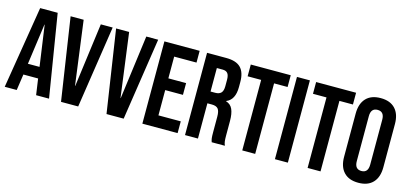

<svg xmlns="http://www.w3.org/2000/svg" viewBox="-63 -1139 3348 1578"><g transform="rotate(15 1611.0 -350.0)"><path d="M126 -700H275L389 0H279L259 -139V-137H134L114 0H12ZM246 -232 197 -578H195L147 -232Z M385 -700H496L568 -157H570L642 -700H743L637 0H491Z M772 -700H883L955 -157H957L1029 -700H1130L1024 0H878Z M1183 -700H1483V-600H1293V-415H1444V-315H1293V-100H1483V0H1183Z M1546 -700H1709Q1794 -700 1833 -660.5Q1872 -621 1872 -539V-496Q1872 -387 1800 -358V-356Q1840 -344 1856.5 -307Q1873 -270 1873 -208V-85Q1873 -55 1875 -36.5Q1877 -18 1885 0H1773Q1767 -17 1765 -32Q1763 -47 1763 -86V-214Q1763 -262 1747.5 -281Q1732 -300 1694 -300H1656V0H1546ZM1696 -400Q1729 -400 1745.5 -417Q1762 -434 1762 -474V-528Q1762 -566 1748.5 -583Q1735 -600 1706 -600H1656V-400Z M2033 -600H1918V-700H2258V-600H2143V0H2033Z M2311 -700H2421V0H2311Z M2589 -600H2474V-700H2814V-600H2699V0H2589Z M2855 -166V-534Q2855 -618 2898 -664Q2941 -710 3022 -710Q3103 -710 3146 -664Q3189 -618 3189 -534V-166Q3189 -82 3146 -36Q3103 10 3022 10Q2941 10 2898 -36Q2855 -82 2855 -166ZM3079 -159V-541Q3079 -610 3022 -610Q2965 -610 2965 -541V-159Q2965 -90 3022 -90Q3079 -90 3079 -159Z"/></g></svg>

Font: kids-team
Style: team
Weight: 400
Designer: Ryoichi Tsunekawa, Thomas Gollenia, Laura Emeder
Foundry: Ryoichi Tsunekawa, Thomas Gollenia, Laura Emeder
Version: Version 2.000